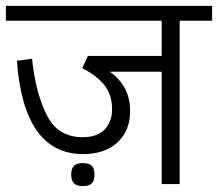

<svg xmlns="http://www.w3.org/2000/svg" viewBox="-26 -629 745 656"><path d="M698.7 -558.1H587.9V0H526.4V-383.8H349.6Q383.8 -358.9 401.1 -326.2Q418.5 -293.5 418.5 -249Q418.5 -205.1 399.2 -172.1Q379.9 -139.2 343.8 -120.8Q307.6 -102.5 258.3 -102.5Q55.2 -102.5 31.7 -421.4L83.5 -428.2Q95.2 -314 133.1 -237.1Q170.9 -160.2 256.3 -160.2Q305.2 -160.2 331.1 -186Q356.9 -211.9 356.9 -256.3Q356.9 -304.7 330.8 -337.9Q304.7 -371.1 254.9 -396L274.4 -438L275.4 -437.5L274.9 -438H526.4V-558.1H-5.9V-608.9H698.7ZM296.9 -32.2Q296.9 -11.7 287.6 -2.4Q278.3 6.8 257.3 6.8Q236.3 6.8 226.8 -2.4Q217.3 -11.7 217.3 -32.2Q217.3 -53.2 226.8 -62.5Q236.3 -71.8 257.3 -71.8Q278.3 -71.8 287.6 -62.5Q296.9 -53.2 296.9 -32.2Z"/></svg>

Font: Varta
Style: Light
Weight: 300
Designer: Joana Correia, Viktoriya Grabowska, Eben Sorkin
Foundry: Sorkin Type
Version: Version 1.002; ttfautohint (v1.3) -l 8 -r 24 -G 200 -x 12 -H